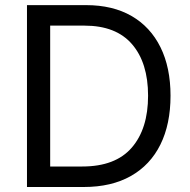

<svg xmlns="http://www.w3.org/2000/svg" viewBox="-20 -748 762 768"><path d="M314.9 0H87.9V-727.5H324.2Q430.7 -727.5 506.1 -684.1Q581.5 -640.6 621.8 -559.3Q662.1 -478 662.1 -365.2Q662.1 -251.5 621.6 -169.7Q581.1 -87.9 503.4 -43.9Q425.8 0 314.9 0ZM180.7 -82H309.1Q441.9 -82 507.1 -157.5Q572.3 -232.9 572.3 -365.2Q572.3 -496.6 508.3 -571Q444.3 -645.5 317.9 -645.5H180.7Z"/></svg>

Font: Inter-Regular
Style: Regular
Weight: 400
Designer: Rasmus Andersson
Foundry: rsms
Version: Version 4.000;git-a52131595